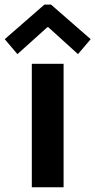

<svg xmlns="http://www.w3.org/2000/svg" viewBox="-46 -794 404 814"><path d="M88.9 -523.4H223.6V0H88.9ZM-25.9 -627.9 142.1 -774.4H170.4L338.4 -627.9L284.7 -564.5L158.7 -678.7H154.8L27.8 -564.5Z"/></svg>

Font: Reddit Sans Vanilla
Style: Bold
Weight: 700
Designer: Stephen Hutchings
Foundry: Reddit
Version: Version 1.013